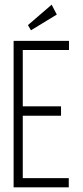

<svg xmlns="http://www.w3.org/2000/svg" viewBox="-20 -798 353 818"><path d="M38 0V-624H274V-585H77V-345H240V-305H77V-39H273V0ZM112 -669 99 -691 200 -778 222 -736Z"/></svg>

Font: Inconsolata ExtraCondensed Light
Style: Regular
Weight: 300
Width: 2
Monospace: yes
Designer: Raph Levien, Cyreal, Brenton Simpson
Foundry: Raph Levien, Cyreal, Google
Version: Version 3.100; ttfautohint (v1.8.4.7-5d5b)